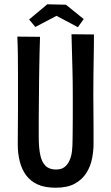

<svg xmlns="http://www.w3.org/2000/svg" viewBox="-20 -867 520 897"><path d="M240 10Q190 10 156.5 -5Q123 -20 102.5 -47.5Q82 -75 72.5 -112Q63 -149 63 -192Q63 -227 63.5 -269.5Q64 -312 64 -355Q64 -398 64 -432Q64 -477 64 -520Q64 -563 63.5 -606.5Q63 -650 61 -696L167 -695Q166 -662 165 -625.5Q164 -589 163.5 -553Q163 -517 162.5 -484.5Q162 -452 162 -426Q162 -397 161.5 -368Q161 -339 161 -311.5Q161 -284 161 -262Q161 -240 161 -225Q161 -177 168 -143.5Q175 -110 192.5 -92.5Q210 -75 242 -75Q267 -75 282 -87Q297 -99 305.5 -119Q314 -139 316.5 -163Q319 -187 319 -212Q319 -222 319.5 -249Q320 -276 320 -319.5Q320 -363 320 -424Q320 -488 318.5 -540.5Q317 -593 316 -634.5Q315 -676 314 -707L419 -706Q419 -673 418.5 -642.5Q418 -612 417.5 -580Q417 -548 416.5 -510Q416 -472 416 -422Q417 -337 417 -277Q417 -217 417 -194Q417 -162 410 -126Q403 -90 383.5 -59Q364 -28 329.5 -9Q295 10 240 10ZM344 -740 244 -793 145 -741 116 -776 201 -847 288 -845 371 -778Z"/></svg>

Font: Truculenta SemiBold
Style: Regular
Weight: 600
Version: Version 1.002